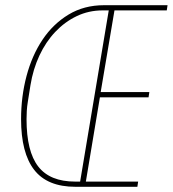

<svg xmlns="http://www.w3.org/2000/svg" viewBox="-20 -718 664 738"><path d="M270 0Q162 0 111.5 -65Q61 -130 61 -260Q61 -347 82 -426Q103 -505 143.5 -565.5Q184 -626 243.5 -662Q303 -698 380 -698H624L621 -678H420L367 -364H554L551 -344H364L310 -20H511L508 0ZM398 -678H374Q321 -678 275 -656Q229 -634 192.5 -595.5Q156 -557 131.5 -504.5Q107 -452 97 -390L87 -327Q84 -309 83 -292Q82 -275 82 -260Q82 -136 127 -78Q172 -20 269 -20H288Z"/></svg>

Font: IBM Plex Mono Thin
Style: Italic
Weight: 100
Italic angle: -9°
Monospace: yes
Designer: Mike Abbink, Paul van der Laan, Pieter van Rosmalen
Foundry: Bold Monday
Version: Version 2.3